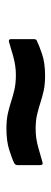

<svg xmlns="http://www.w3.org/2000/svg" viewBox="204 -606 163 612"><g transform="rotate(90 286.0 -300.5)"><path d="M390.7 -239Q362 -239 341.5 -243.7Q321 -248.4 303.8 -254.1Q286.6 -259.8 266.6 -264.4Q246.6 -269.1 219.3 -269.1Q190.7 -269.1 160.6 -260.8Q130.6 -252.4 114.9 -247.4Q105.2 -244.4 105.2 -254.1V-326.1Q105.2 -333.5 109.6 -335.5Q123.2 -342.4 151.9 -352.3Q180.6 -362.2 221.3 -362.2Q250.6 -362.2 270.8 -357.5Q291 -352.8 308.4 -347.1Q325.7 -341.5 345.2 -336.8Q364.7 -332.1 392.1 -332.1Q421.3 -332.1 451.2 -340.6Q481.1 -349.2 497.1 -353.8Q506.8 -356.8 506.8 -346.5V-275.1Q506.8 -266.8 500.4 -263.8Q487.2 -257.1 458.8 -248.1Q430.4 -239 390.7 -239Z"/></g></svg>

Font: Sofia Sans Semi Condensed
Style: Italic
Weight: 400
Italic angle: -9°
Designer: Botio Nikoltchev, Ani Petrova
Foundry: lettersoup
Version: Version 4.101